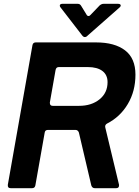

<svg xmlns="http://www.w3.org/2000/svg" viewBox="-20 -985 729 1005"><path d="M36 0Q19 0 21 -18L150 -749Q153 -763 167 -763H483Q580 -763 634.5 -721.5Q689 -680 689 -594Q689 -508 649 -440.5Q609 -373 540 -338Q528 -331 531 -318L603 -18V-14Q603 0 588 0H476Q463 0 458 -14L393 -291Q388 -305 375 -305H231Q216 -305 214 -291L165 -14Q162 0 148 0ZM241 -449V-446Q241 -431 256 -431H394Q459 -431 501 -465Q543 -499 543 -555Q543 -593 516 -613.5Q489 -634 439 -634H288Q274 -634 271 -619ZM409 -801 297 -946Q293 -950 293 -956Q293 -960 296.5 -962.5Q300 -965 306 -965H387Q399 -965 405 -954L432 -910Q436 -901 444 -901Q449 -901 454 -907L502 -957Q512 -965 522 -965H598Q605 -965 608.5 -962.5Q612 -960 612 -956Q612 -951 606 -946L439 -799Q432 -791 424 -791Q416 -791 409 -801Z"/></svg>

Font: Open Sauce Two
Style: Bold Italic
Weight: 700
Italic angle: -10°
Designer: Alfredo Marco Pradil
Foundry: Creative Sauce Fz LLC
Version: Version 1.477